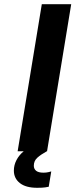

<svg xmlns="http://www.w3.org/2000/svg" viewBox="-20 -720 359 914"><path d="M187 102Q200 102 210.5 99.5Q221 97 224 96L212 169Q208 170 195 172Q182 174 157 174Q103 174 74.5 151.5Q46 129 46 92Q46 66 58.5 42Q71 18 93 0H64L179 -700H319L204 0H203Q174 16 157.5 31Q141 46 141 69Q141 84 152 93Q163 102 187 102Z"/></svg>

Font: Be Vietnam
Style: Bold Italic
Weight: 700
Italic angle: -9.66701°
Designer: Gabriel Lam
Foundry: TypeRant
Version: Version 3.000